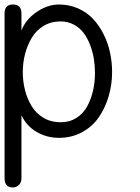

<svg xmlns="http://www.w3.org/2000/svg" viewBox="-20 -593 616 843"><path d="M0 189V-534.2Q0 -573.2 37.1 -573.2Q74.2 -573.2 74.2 -534.2V-458Q90.8 -505.4 139.4 -539.3Q188 -573.2 238.8 -573.2Q283.7 -573.2 322.3 -556.4Q360.8 -539.6 387.9 -510.7Q415 -481.9 434.3 -443.8Q453.6 -405.8 462.9 -363.3Q472.2 -320.8 472.2 -276.9Q472.2 -221.2 457 -170.2Q441.9 -119.1 413.8 -78.1Q385.7 -37.1 340.3 -12.5Q294.9 12.2 238.8 12.2Q184.6 12.2 140.1 -14.2Q95.7 -40.5 74.2 -86.9V189.9Q74.2 208 63 219Q51.8 230 36.1 230Q0 230 0 189ZM246.1 -56.2Q285.6 -56.2 315.9 -75.4Q346.2 -94.7 363.3 -127Q380.4 -159.2 388.7 -196Q397 -232.9 397 -272.9Q397 -304.2 392.1 -334.7Q387.2 -365.2 375.7 -395.3Q364.3 -425.3 347.4 -448Q330.6 -470.7 304.2 -484.9Q277.8 -499 246.1 -499Q204.1 -499 171.4 -479.2Q138.7 -459.5 119.4 -427Q100.1 -394.5 90.1 -356.2Q80.1 -317.9 80.1 -276.9Q80.1 -235.4 89.8 -197Q99.6 -158.7 119.1 -126.7Q138.7 -94.7 171.4 -75.4Q204.1 -56.2 246.1 -56.2Z"/></svg>

Font: BPreplay
Style: Regular
Weight: 400
Designer: Magenta/George Triantafyllakos
Foundry: Magenta/George Triantafyllakos
Version: Version 1.00